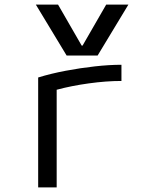

<svg xmlns="http://www.w3.org/2000/svg" viewBox="-20 -810 640 830"><path d="M145 -475Q200 -492 263.5 -504Q327 -516 389.5 -523Q452 -530 505 -530V-460Q439 -460 363.5 -449.5Q288 -439 225 -422V0H145ZM135 -790 268 -570H402L535 -790H439L337 -613H333L231 -790Z"/></svg>

Font: M PLUS Code Latin 60
Style: Regular
Weight: 400
Width: 7
Monospace: yes
Designer: Coji Morishita
Foundry: UNDERFOREST DESIGN
Version: Version 1.005; ttfautohint (v1.8.3)